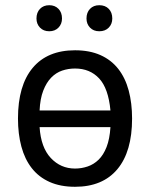

<svg xmlns="http://www.w3.org/2000/svg" viewBox="-20 -705 576 737"><path d="M49 -250Q49 -377 105.5 -444.5Q162 -512 268 -512Q324 -512 365.5 -493.5Q407 -475 434 -440.5Q461 -406 474 -357.5Q487 -309 487 -250Q487 -123 430.5 -55.5Q374 12 268 12Q212 12 170.5 -6.5Q129 -25 102 -59.5Q75 -94 62 -142.5Q49 -191 49 -250ZM404 -281Q396 -366 360.5 -404Q325 -442 268 -442Q242 -442 218.5 -434Q195 -426 176.5 -407Q158 -388 146 -357Q134 -326 132 -281ZM132 -217Q137 -139 175 -98.5Q213 -58 268 -58Q293 -58 316.5 -66Q340 -74 358.5 -92Q377 -110 389 -140.5Q401 -171 404 -217ZM120 -634Q120 -657 133.5 -671Q147 -685 169 -685Q191 -685 204.5 -671Q218 -657 218 -634Q218 -613 204.5 -599Q191 -585 169 -585Q147 -585 133.5 -599Q120 -613 120 -634ZM312 -634Q312 -657 325.5 -671Q339 -685 361 -685Q384 -685 397.5 -671Q411 -657 411 -634Q411 -613 397.5 -599Q384 -585 361 -585Q339 -585 325.5 -599Q312 -613 312 -634Z"/></svg>

Font: PTSans
Style: Regular
Weight: 400
Designer: A.Korolkova, O.Umpeleva, V.Yefimov
Foundry: ParaType Ltd
Version: Version 2.003W OFL